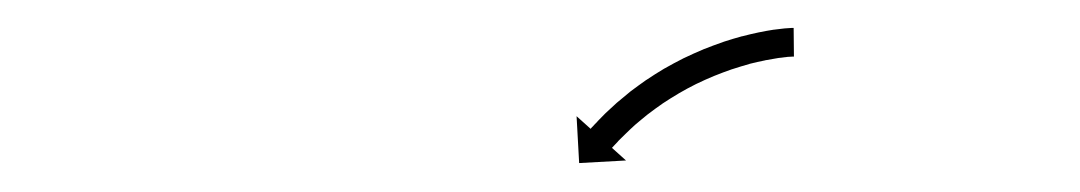

<svg xmlns="http://www.w3.org/2000/svg" viewBox="-20 -550 754 134"><path d="M533.1 -510.5C533.5 -510.5 533.8 -510.5 534.1 -510.5L533.9 -530.5C533.5 -530.5 533.1 -530.5 532.7 -530.5C532.7 -530.5 532.6 -530.5 532.6 -530.5C532.5 -530.5 532.5 -530.5 532.5 -530.5C531 -530.4 529.5 -530.3 528 -530.2C528 -530.2 528 -530.2 527.9 -530.2C527.9 -530.2 527.8 -530.2 527.8 -530.2C525.3 -529.9 522.8 -529.6 520.3 -529.3C520.3 -529.3 520.3 -529.3 520.2 -529.3C520.2 -529.3 520.1 -529.3 520.1 -529.3C516.8 -528.8 513.5 -528.2 510.1 -527.5C510.1 -527.5 510.1 -527.5 510 -527.5C510 -527.5 510 -527.5 510 -527.5C506 -526.7 502 -525.7 498.1 -524.7C498.1 -524.7 498.1 -524.7 498 -524.7C498 -524.7 497.9 -524.7 497.9 -524.7C493.5 -523.5 489.2 -522.2 484.9 -520.8C484.9 -520.8 484.8 -520.8 484.8 -520.7C484.7 -520.7 484.7 -520.7 484.7 -520.7C480.1 -519.1 475.5 -517.4 471 -515.6C471 -515.6 470.9 -515.6 470.9 -515.6C470.8 -515.6 470.8 -515.5 470.8 -515.5C466.2 -513.6 461.6 -511.5 457 -509.3C457 -509.3 457 -509.3 456.9 -509.3C456.9 -509.3 456.8 -509.2 456.8 -509.2C452.4 -507 448 -504.6 443.6 -502.1C443.6 -502.1 443.5 -502.1 443.5 -502.1C443.4 -502 443.4 -502 443.4 -502C439.2 -499.5 435.1 -496.9 431.1 -494.2C431.1 -494.2 431 -494.2 431 -494.2C431 -494.1 430.9 -494.1 430.9 -494.1C427.2 -491.5 423.5 -488.8 419.9 -486.1C419.9 -486.1 419.9 -486 419.8 -486C419.8 -486 419.8 -486 419.8 -486C416.6 -483.4 413.5 -480.8 410.4 -478.2C410.4 -478.2 410.4 -478.1 410.3 -478.1C410.3 -478.1 410.3 -478.1 410.3 -478.1C407.7 -475.8 405.2 -473.4 402.7 -471.1C402.7 -471.1 402.7 -471 402.7 -471C402.6 -471 402.6 -471 402.6 -471C400.7 -469.1 398.9 -467.2 397 -465.3C397 -465.3 397 -465.3 397 -465.3C397 -465.3 397 -465.2 397 -465.2C395.8 -464 394.6 -462.8 393.5 -461.5C393.5 -461.5 393.5 -461.5 393.5 -461.5C393.4 -461.5 393.4 -461.5 393.4 -461.5C393 -461 392.6 -460.6 392.2 -460.1L382.4 -468.9L384.2 -436.2L416.9 -438L407.1 -446.8C407.5 -447.2 407.9 -447.6 408.3 -448.1C408.3 -448.1 408.3 -448.1 408.3 -448C408.3 -448 408.2 -448 408.2 -448C409.3 -449.2 410.4 -450.4 411.5 -451.5C411.5 -451.5 411.5 -451.5 411.5 -451.5C411.4 -451.5 411.4 -451.5 411.4 -451.5C413.1 -453.2 414.9 -455 416.7 -456.7C416.7 -456.7 416.6 -456.7 416.6 -456.7C416.6 -456.7 416.6 -456.6 416.6 -456.6C418.9 -458.9 421.2 -461 423.6 -463.2C423.6 -463.2 423.6 -463.1 423.6 -463.1C423.5 -463.1 423.5 -463.1 423.5 -463.1C426.4 -465.5 429.3 -468 432.2 -470.3C432.2 -470.3 432.2 -470.3 432.2 -470.3C432.1 -470.2 432.1 -470.2 432.1 -470.2C435.5 -472.8 438.9 -475.3 442.4 -477.7C442.4 -477.7 442.3 -477.7 442.3 -477.6C442.2 -477.6 442.2 -477.6 442.2 -477.6C446 -480.1 449.8 -482.5 453.7 -484.8C453.7 -484.8 453.6 -484.8 453.6 -484.8C453.5 -484.8 453.5 -484.7 453.5 -484.7C457.6 -487.1 461.7 -489.3 465.9 -491.4C465.9 -491.4 465.9 -491.4 465.8 -491.4C465.7 -491.3 465.7 -491.3 465.7 -491.3C469.9 -493.3 474.2 -495.3 478.6 -497.1C478.6 -497.1 478.5 -497.1 478.5 -497.1C478.4 -497.1 478.4 -497 478.4 -497C482.6 -498.7 486.9 -500.3 491.2 -501.8C491.2 -501.8 491.2 -501.8 491.1 -501.8C491.1 -501.8 491 -501.7 491 -501.7C495.1 -503 499.1 -504.3 503.2 -505.4C503.2 -505.4 503.2 -505.4 503.1 -505.4C503.1 -505.4 503 -505.4 503 -505.4C506.7 -506.3 510.4 -507.2 514.1 -507.9C514.1 -507.9 514 -507.9 514 -507.9C514 -507.9 513.9 -507.9 513.9 -507.9C517 -508.5 520.1 -509 523.1 -509.5C523.1 -509.5 523.1 -509.5 523.1 -509.5C523 -509.5 523 -509.5 523 -509.5C525.2 -509.8 527.5 -510 529.7 -510.3C529.7 -510.3 529.7 -510.3 529.7 -510.3C529.6 -510.3 529.6 -510.3 529.6 -510.3C530.8 -510.3 532.1 -510.4 533.3 -510.5C533.3 -510.5 533.3 -510.5 533.2 -510.5C533.2 -510.5 533.1 -510.5 533.1 -510.5Z"/></svg>

Font: FRB American Cursive Just Arrows Extrabold
Style: Bold Italic
Weight: 800
Italic angle: -25°
Version: Version 2.0;Modular Font Editor K font №1